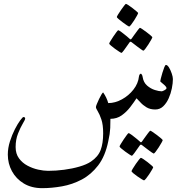

<svg xmlns="http://www.w3.org/2000/svg" viewBox="-20 -627 995 995"><path d="M876 -217.3Q876 -196.3 870.6 -169.2Q865.2 -142.1 854 -117.2Q842.8 -92.3 825.7 -75.9Q808.6 -59.6 784.7 -59.6Q757.8 -59.6 739 -71Q720.2 -82.5 707.8 -96.4Q695.3 -110.4 687.5 -117.7Q673.8 -96.7 654.8 -71.8Q635.7 -46.9 610.6 -29.1Q585.4 -11.2 552.2 -11.2Q552.2 18.6 551.3 35.9Q550.3 53.2 548.1 68.1Q545.9 83 541 105.5Q525.4 182.1 488.8 230Q452.1 277.8 403.6 303.5Q355 329.1 301.5 338.6Q248 348.1 198.7 348.1Q143.6 348.1 103.5 324Q63.5 299.8 42 260.3Q20.5 220.7 20.5 174.3Q20.5 140.1 31.5 105.7Q42.5 71.3 57.1 42.7Q71.8 14.2 84.7 -3.2Q97.7 -20.5 101.1 -20.5Q110.4 -20.5 110.4 -12.7Q110.4 -6.8 98.1 13.4Q85.9 33.7 73.5 64.9Q61 96.2 61 134.8Q61 169.9 78.4 193.6Q95.7 217.3 122.3 231.4Q148.9 245.6 177.7 252Q206.5 258.3 229.5 258.3Q270 258.3 312.5 252.7Q355 247.1 391.8 236.3Q428.7 225.6 451.2 210.4Q488.3 185.5 501.5 150.6Q514.6 115.7 514.6 64Q514.6 19.5 505.4 -7.8Q496.1 -35.2 486.6 -50.3Q477.1 -65.4 477.1 -72.3Q477.1 -76.2 481.9 -88.1Q486.8 -100.1 493.4 -114Q500 -127.9 506.1 -137.9Q512.2 -147.9 514.6 -147.9Q532.7 -122.1 541 -92.8Q576.7 -92.8 611.8 -112.1Q647 -131.3 671.6 -162.8Q696.3 -194.3 700.2 -231Q702.6 -245.1 710.9 -245.1Q711.9 -245.1 715.1 -240.2Q718.3 -235.4 719.2 -228Q723.6 -199.7 742.2 -183.6Q760.7 -167.5 782.5 -160.6Q804.2 -153.8 817.9 -153.8Q821.8 -153.8 832.3 -159.4Q842.8 -165 842.8 -169.9Q842.8 -176.3 834.7 -183.8Q826.7 -191.4 818.6 -197.8Q810.5 -204.1 810.5 -206.1Q810.5 -208.5 813.7 -221.4Q816.9 -234.4 821.8 -250.5Q826.7 -266.6 831.5 -278.6Q836.4 -290.5 839.8 -290.5Q847.7 -290.5 856 -276.9Q864.3 -263.2 870.1 -245.8Q876 -228.5 876 -217.3ZM695.8 -559.6Q695.8 -556.6 689.7 -545.7Q683.6 -534.7 675.3 -521.5Q667 -508.3 659.4 -498.8Q651.9 -489.3 648.9 -489.3Q647.5 -489.3 637.7 -495.8Q627.9 -502.4 615.7 -511.5Q603.5 -520.5 594.5 -528.3Q585.4 -536.1 585.4 -538.6Q585.4 -541.5 592 -552.2Q598.6 -563 607.4 -575.7Q616.2 -588.4 623.5 -597.7Q630.9 -606.9 632.3 -606.9Q635.3 -606.9 645.5 -600.3Q655.8 -593.8 667.2 -584.7Q678.7 -575.7 687.3 -568.4Q695.8 -561 695.8 -559.6ZM769.5 -434.1Q769.5 -431.6 763.4 -420.7Q757.3 -409.7 748.8 -396.5Q740.2 -383.3 732.9 -373.8Q725.6 -364.3 722.7 -364.3Q721.2 -364.3 712.2 -370.6Q703.1 -377 691.7 -385.5Q680.2 -394 671.6 -400.9Q663.1 -407.7 662.1 -408.2Q659.2 -410.6 656.7 -410.6Q654.3 -410.6 651.9 -408.2Q650.9 -407.2 641.6 -393.6Q632.3 -379.9 622.3 -366.5Q612.3 -353 609.4 -353Q607.4 -353 597.4 -359.4Q587.4 -365.7 575.4 -374.5Q563.5 -383.3 554.7 -390.9Q545.9 -398.4 545.9 -400.9Q545.9 -403.8 552.5 -414.6Q559.1 -425.3 567.6 -438.2Q576.2 -451.2 583.5 -460.7Q590.8 -470.2 592.3 -470.2Q596.7 -470.2 610.4 -460Q624 -449.7 636.7 -439.2Q649.4 -428.7 650.4 -427.2Q654.8 -422.9 656.7 -422.9Q659.7 -422.9 663.1 -428.2Q664.1 -429.7 673.6 -443.1Q683.1 -456.5 693.1 -469.7Q703.1 -482.9 705.1 -482.9Q707.5 -482.9 717.5 -476.1Q727.5 -469.2 739.7 -460.2Q752 -451.2 760.7 -443.4Q769.5 -435.5 769.5 -434.1ZM773.9 239.7Q773.9 241.7 767.8 252.4Q761.7 263.2 753.2 275.9Q744.6 288.6 737.1 298.1Q729.5 307.6 726.1 307.6Q724.1 307.6 714.1 301.5Q704.1 295.4 691.9 286.9Q679.7 278.3 670.7 270.8Q661.6 263.2 661.6 260.3Q661.6 257.8 668.2 246.8Q674.8 235.8 683.6 222.9Q692.4 210 700.2 200.4Q708 190.9 710 190.9Q712.9 190.9 722.9 197.5Q732.9 204.1 744.6 213.1Q756.3 222.2 765.1 230Q773.9 237.8 773.9 239.7ZM823.2 99.1Q823.2 101.6 817.1 112.5Q811 123.5 802.5 136.7Q793.9 149.9 786.6 159.4Q779.3 168.9 776.4 168.9Q774.9 168.9 765.9 162.6Q756.8 156.2 745.4 147.7Q733.9 139.2 725.3 132.3Q716.8 125.5 715.8 125Q712.9 122.6 710.4 122.6Q708 122.6 705.6 125Q704.6 126 695.3 139.6Q686 153.3 676 166.7Q666 180.2 663.1 180.2Q661.1 180.2 651.1 173.8Q641.1 167.5 629.2 158.7Q617.2 149.9 608.4 142.3Q599.6 134.8 599.6 132.3Q599.6 129.4 606.2 118.7Q612.8 107.9 621.3 95Q629.9 82 637.2 72.5Q644.5 63 646 63Q650.4 63 664.1 73.2Q677.7 83.5 690.4 94Q703.1 104.5 704.1 106Q708.5 110.4 710.4 110.4Q713.4 110.4 716.8 105Q717.8 103.5 727.3 90.1Q736.8 76.7 746.8 63.5Q756.8 50.3 758.8 50.3Q761.2 50.3 771.2 57.1Q781.2 64 793.5 73Q805.7 82 814.5 89.8Q823.2 97.7 823.2 99.1Z"/></svg>

Font: Scheherazade New
Style: Regular
Weight: 400
Designer: SIL International
Foundry: SIL International
Version: Version 4.000